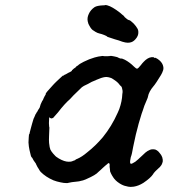

<svg xmlns="http://www.w3.org/2000/svg" viewBox="-20 -697 663 755"><path d="M383 -477Q386 -477 391 -476Q393 -476 402 -476Q411 -476 411.5 -476.5Q412 -477 411 -477H419Q424 -476 430 -475Q436 -474 440.5 -472.5Q445 -471 445 -470.5Q445 -470 447.5 -469Q450 -468 453.5 -467Q457 -466 457 -467Q458 -468 471 -462Q490 -452 507 -435Q515 -427 519 -427Q523 -427 534 -441Q539 -448 545 -454Q560 -470 575 -472Q585 -473 585 -471Q585 -470 588 -469L589 -470Q588 -471 590 -470L593 -469Q600 -466 609 -458Q620 -447 622 -435Q623 -431 622.5 -426Q622 -421 620 -417Q618 -408 596 -375Q591 -368 588 -363.5Q585 -359 582 -356Q575 -348 569 -337Q563 -325 562.5 -319.5Q562 -314 556 -301Q546 -279 542 -264Q541 -260 537 -250Q531 -231 525 -210Q524 -204 522 -198Q514 -170 507 -135Q505 -126 504 -121Q501 -107 499 -95Q498 -90 497 -87Q494 -81 492 -66Q491 -60 492 -55Q493 -54 495 -53Q498 -52 512 -61Q515 -63 524 -71Q527 -74 527 -74Q527 -74 539 -85Q554 -100 560 -103Q567 -107 570 -108Q574 -110 582 -110Q591 -110 594 -107Q594 -107 595 -107L598 -105Q603 -102 608 -95Q611 -91 611.5 -90.5Q612 -90 614 -87Q619 -79 620 -69Q621 -62 618 -55Q616 -51 616 -51Q617 -50 610 -42L609 -40Q609 -41 602.5 -34.5Q596 -28 593.5 -26Q591 -24 590 -22.5Q589 -21 586.5 -18.5Q584 -16 582 -12Q572 3 544 22Q525 34 506 37Q492 39 484 37Q480 36 476 35Q464 33 450 24Q433 13 425 0Q423 -4 420 -8Q416 -15 413 -23Q412 -29 412.5 -29Q413 -29 412 -34Q411 -39 411 -41Q412 -51 410 -54Q407 -58 402 -52Q401 -51 394 -45.5Q387 -40 384.5 -37Q382 -34 376 -29Q370 -24 367 -21Q357 -9 320 7Q304 14 299 14Q295 15 291 16Q287 17 283 17Q260 19 249 22Q247 23 242 23Q231 23 218 20Q203 17 190 12Q160 -1 140 -21Q135 -27 135.5 -27Q136 -27 133 -31.5Q130 -36 129.5 -37Q129 -38 128.5 -38.5Q128 -39 127 -41Q123 -48 122 -51Q122 -53 118 -58Q111 -67 108 -74Q106 -78 105 -78Q102 -78 96 -107Q93 -120 92 -137Q92 -145 93 -156.5Q94 -168 94 -168.5Q94 -169 95 -169Q96 -169 97 -176Q97 -178 98 -180Q99 -182 101 -191.5Q103 -201 106 -210L112 -230L114 -234Q116 -239 120 -248Q121 -250 121.5 -250Q122 -250 122.5 -251.5Q123 -253 123.5 -254Q124 -255 126 -257Q131 -267 133 -269Q134 -270 136 -274Q139 -287 146 -300Q148 -302 148 -302.5Q148 -303 149.5 -305.5Q151 -308 151 -309Q151 -310 152 -312Q155 -316 155 -318Q155 -318 157 -321Q161 -327 160 -328Q158 -330 187 -361Q190 -364 193.5 -368Q197 -372 201 -375.5Q205 -379 209 -383Q213 -387 216.5 -390Q220 -393 222.5 -395.5Q225 -398 226.5 -399Q228 -400 228 -400Q229 -398 234 -403Q237 -404 238 -404.5Q239 -405 241.5 -406.5Q244 -408 244.5 -408Q245 -408 246.5 -409.5Q248 -411 250 -411Q263 -417 263 -420Q263 -421 263 -421Q264 -421 270 -427Q272 -429 275 -430.5Q278 -432 278 -433Q278 -434 282 -437Q288 -440 289 -442Q290 -444 309 -454Q331 -465 352 -471Q365 -475 383 -477ZM408 -393Q399 -395 393 -394Q379 -392 359 -383Q356 -381 350 -379Q344 -377 340.5 -375Q337 -373 326 -367Q306 -358 302 -354Q282 -335 269 -322Q265 -318 262 -314.5Q259 -311 255 -307Q234 -289 208 -255Q199 -244 193 -238Q189 -234 189 -233Q189 -232 188 -233Q187 -234 187 -232H186Q185 -233 184 -232.5Q183 -232 183 -232Q183 -232 182 -231Q182 -229 181 -231L178 -233H177Q177 -236 174 -235Q173 -234 173 -226Q173 -220 172.5 -216Q172 -212 172.5 -209.5Q173 -207 173 -205Q173 -203 173 -201Q175 -195 174 -190Q174 -186 173 -165Q172 -144 173 -135Q175 -116 178 -109Q182 -101 189 -93Q199 -81 205 -78Q207 -77 211 -74Q233 -61 250 -61Q261 -61 264 -63Q265 -64 269 -65Q277 -67 277 -69Q277 -70 283 -72Q302 -80 323 -98Q355 -123 384 -157Q419 -200 443 -254Q445 -258 449 -268Q460 -299 461 -327Q462 -334 462 -334V-340Q460 -355 456 -358Q454 -359 450 -364Q443 -374 429 -383Q424 -386 423 -387Q420 -390 408 -393ZM402 -676Q421 -671 452 -647Q457 -642 460 -640Q468 -634 468 -633Q468 -631 477 -624Q484 -618 487 -618Q492 -618 506 -604Q515 -594 519 -587Q524 -580 524 -571Q525 -556 512 -542Q503 -532 492 -530Q488 -529 482 -529Q474 -529 461 -533Q454 -536 447 -538Q440 -540 431.5 -542.5Q423 -545 418 -547Q402 -552 401 -553Q401 -555 389.5 -559.5Q378 -564 372 -565Q363 -567 355 -572Q352 -574 349 -576Q340 -580 332 -595Q327 -602 325 -613Q322 -627 329 -642Q336 -658 352 -669Q362 -675 385 -676Q394 -676 394 -677Q394 -678 402 -676Z"/></svg>

Font: TT2020 Style E
Style: Italic
Weight: 400
Italic angle: -15°
Version: Version 0.2.000